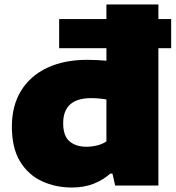

<svg xmlns="http://www.w3.org/2000/svg" viewBox="-20 -828 785 857"><path d="M301 9Q228.5 9 167.5 -19Q106.5 -47 69.8 -107Q33 -167 33 -263Q33 -356.5 74.2 -423.2Q115.5 -490 191 -525.5Q266.5 -561 370 -561Q392.5 -561 414.5 -559.8Q436.5 -558.5 455 -557V-613H244V-743H455V-808H687V-743H744V-613H687V0H494L482 -53H472Q441.5 -25.5 398.8 -8.2Q356 9 301 9ZM366 -173Q389.5 -173 413.2 -178.8Q437 -184.5 455 -197V-384Q441.5 -386.5 424 -388.2Q406.5 -390 387 -390Q262 -390 262 -278Q262 -221 290.5 -197Q319 -173 366 -173Z"/></svg>

Font: Encode Sans Expanded Expanded Black
Style: Regular
Weight: 900
Width: 7
Designer: Multiple Designers
Foundry: Impallari Type
Version: Version 3.000; ttfautohint (v1.8.3) -l 8 -r 50 -G 200 -x 14 